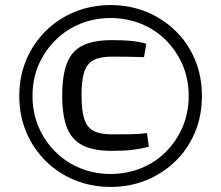

<svg xmlns="http://www.w3.org/2000/svg" viewBox="-20 -723 871 756"><path d="M416 -703Q491 -703 556 -676.5Q621 -650 670.5 -602Q720 -554 747.5 -488.5Q775 -423 775 -345Q775 -267 747.5 -201.5Q720 -136 670.5 -88Q621 -40 556 -13.5Q491 13 416 13Q340 13 275 -13.5Q210 -40 161 -88Q112 -136 84 -201.5Q56 -267 56 -345Q56 -423 84 -488.5Q112 -554 161 -602Q210 -650 275 -676.5Q340 -703 416 -703ZM420 -565Q468 -565 497 -562Q526 -559 556 -551L547 -498Q515 -499 488.5 -499.5Q462 -500 419 -500Q374 -500 348 -486Q322 -472 311.5 -439Q301 -406 301 -347Q301 -289 311.5 -255.5Q322 -222 348 -208Q374 -194 419 -194Q466 -194 497 -194.5Q528 -195 559 -199L566 -145Q534 -137 501.5 -133Q469 -129 420 -129Q349 -129 306 -150.5Q263 -172 244 -219.5Q225 -267 225 -347Q225 -427 244 -475Q263 -523 306 -544Q349 -565 420 -565ZM415 -652Q352 -652 296.5 -629.5Q241 -607 198.5 -565Q156 -523 132 -467.5Q108 -412 108 -345Q108 -279 132 -223Q156 -167 198.5 -125Q241 -83 296.5 -60.5Q352 -38 415 -38Q479 -38 535 -60.5Q591 -83 633 -125Q675 -167 699 -223Q723 -279 723 -345Q723 -412 699 -467.5Q675 -523 633 -565Q591 -607 535 -629.5Q479 -652 415 -652Z"/></svg>

Font: Exo 2 Medium
Style: Regular
Weight: 500
Designer: Natanael Gama
Foundry: Natanael Gama
Version: Version 2.010